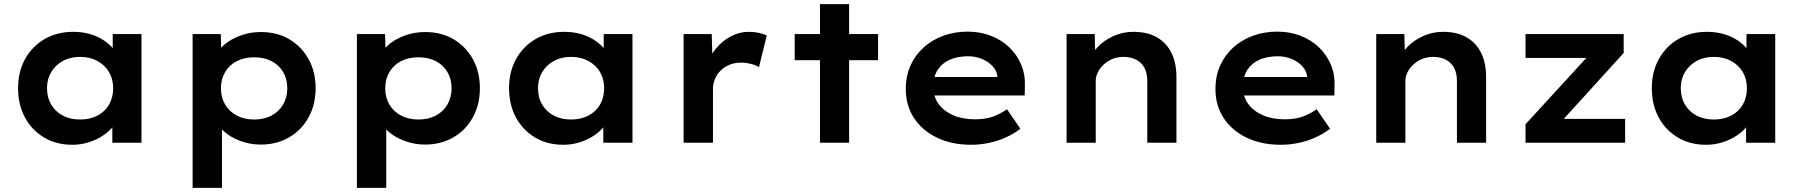

<svg xmlns="http://www.w3.org/2000/svg" viewBox="-20 -695 8787 935"><path d="M332 10Q254 10 194.5 -25.5Q135 -61 101.5 -123Q68 -185 68 -266Q68 -346 102.5 -408Q137 -470 197.5 -505Q258 -540 337 -540Q383 -540 422 -528Q461 -516 490 -495.5Q519 -475 537.5 -450.5Q556 -426 561 -399L529 -400V-529H669V0H527V-135L557 -132Q551 -106 532 -81Q513 -56 482.5 -35.5Q452 -15 413.5 -2.5Q375 10 332 10ZM370 -113Q418 -113 454.5 -132Q491 -151 511 -185.5Q531 -220 531 -266Q531 -310 511 -344Q491 -378 454.5 -398Q418 -418 370 -418Q322 -418 286 -398Q250 -378 229.5 -344Q209 -310 209 -266Q209 -220 229.5 -185.5Q250 -151 286 -132Q322 -113 370 -113Z M918 220V-529H1055L1059 -410L1034 -419Q1041 -450 1072 -477Q1103 -504 1150 -521.5Q1197 -539 1250 -539Q1330 -539 1389.5 -503.5Q1449 -468 1483 -406.5Q1517 -345 1517 -265Q1517 -186 1483 -124Q1449 -62 1388.5 -26.5Q1328 9 1250 9Q1196 9 1148 -9.5Q1100 -28 1068.5 -57Q1037 -86 1028 -117L1061 -131V220ZM1218 -113Q1266 -113 1302 -132Q1338 -151 1358.5 -185.5Q1379 -220 1379 -265Q1379 -310 1359 -344Q1339 -378 1303 -397Q1267 -416 1218 -416Q1170 -416 1133.5 -397.5Q1097 -379 1076.5 -344.5Q1056 -310 1056 -265Q1056 -220 1076.5 -185.5Q1097 -151 1133.5 -132Q1170 -113 1218 -113Z M1718 220V-529H1855L1859 -410L1834 -419Q1841 -450 1872 -477Q1903 -504 1950 -521.5Q1997 -539 2050 -539Q2130 -539 2189.5 -503.5Q2249 -468 2283 -406.5Q2317 -345 2317 -265Q2317 -186 2283 -124Q2249 -62 2188.5 -26.5Q2128 9 2050 9Q1996 9 1948 -9.5Q1900 -28 1868.5 -57Q1837 -86 1828 -117L1861 -131V220ZM2018 -113Q2066 -113 2102 -132Q2138 -151 2158.5 -185.5Q2179 -220 2179 -265Q2179 -310 2159 -344Q2139 -378 2103 -397Q2067 -416 2018 -416Q1970 -416 1933.5 -397.5Q1897 -379 1876.5 -344.5Q1856 -310 1856 -265Q1856 -220 1876.5 -185.5Q1897 -151 1933.5 -132Q1970 -113 2018 -113Z M2723 10Q2645 10 2585.5 -25.5Q2526 -61 2492.5 -123Q2459 -185 2459 -266Q2459 -346 2493.5 -408Q2528 -470 2588.5 -505Q2649 -540 2728 -540Q2774 -540 2813 -528Q2852 -516 2881 -495.5Q2910 -475 2928.5 -450.5Q2947 -426 2952 -399L2920 -400V-529H3060V0H2918V-135L2948 -132Q2942 -106 2923 -81Q2904 -56 2873.5 -35.5Q2843 -15 2804.5 -2.5Q2766 10 2723 10ZM2761 -113Q2809 -113 2845.5 -132Q2882 -151 2902 -185.5Q2922 -220 2922 -266Q2922 -310 2902 -344Q2882 -378 2845.5 -398Q2809 -418 2761 -418Q2713 -418 2677 -398Q2641 -378 2620.5 -344Q2600 -310 2600 -266Q2600 -220 2620.5 -185.5Q2641 -151 2677 -132Q2713 -113 2761 -113Z M3309 0V-529H3446L3451 -349L3419 -370Q3433 -417 3464.5 -456Q3496 -495 3538 -517.5Q3580 -540 3626 -540Q3652 -540 3675.5 -535Q3699 -530 3714 -522L3676 -368Q3661 -378 3636.5 -384Q3612 -390 3588 -390Q3558 -390 3532.5 -379.5Q3507 -369 3489 -351Q3471 -333 3461.5 -310Q3452 -287 3452 -262V0Z M3973 0V-675H4115V0ZM3850 -402V-529H4256V-402Z M4709 10Q4614 10 4542 -25Q4470 -60 4430.5 -121Q4391 -182 4391 -261Q4391 -325 4414 -376Q4437 -427 4478 -464Q4519 -501 4574 -521Q4629 -541 4692 -541Q4752 -541 4803.5 -521.5Q4855 -502 4893 -466.5Q4931 -431 4952 -382.5Q4973 -334 4971 -277L4970 -230H4489L4466 -320H4853L4837 -302V-324Q4834 -351 4813.5 -373Q4793 -395 4762 -408Q4731 -421 4694 -421Q4644 -421 4606 -404.5Q4568 -388 4546.5 -355Q4525 -322 4525 -272Q4525 -224 4550.5 -189Q4576 -154 4621.5 -134Q4667 -114 4728 -114Q4780 -114 4816.5 -127.5Q4853 -141 4884 -163L4949 -68Q4918 -44 4878.5 -26Q4839 -8 4796 1Q4753 10 4709 10Z M5174 0V-529H5311L5314 -405L5280 -395Q5294 -433 5325.5 -466Q5357 -499 5402.5 -519.5Q5448 -540 5499 -540Q5568 -540 5614.5 -513Q5661 -486 5685 -437Q5709 -388 5709 -319V0H5567V-300Q5567 -339 5553 -365Q5539 -391 5512.5 -404.5Q5486 -418 5451 -418Q5421 -418 5396.5 -407.5Q5372 -397 5354 -380Q5336 -363 5326 -342.5Q5316 -322 5316 -300V0H5246Q5218 0 5200 0Q5182 0 5174 0Z M6217 10Q6122 10 6050 -25Q5978 -60 5938.5 -121Q5899 -182 5899 -261Q5899 -325 5922 -376Q5945 -427 5986 -464Q6027 -501 6082 -521Q6137 -541 6200 -541Q6260 -541 6311.5 -521.5Q6363 -502 6401 -466.5Q6439 -431 6460 -382.5Q6481 -334 6479 -277L6478 -230H5997L5974 -320H6361L6345 -302V-324Q6342 -351 6321.5 -373Q6301 -395 6270 -408Q6239 -421 6202 -421Q6152 -421 6114 -404.5Q6076 -388 6054.5 -355Q6033 -322 6033 -272Q6033 -224 6058.5 -189Q6084 -154 6129.5 -134Q6175 -114 6236 -114Q6288 -114 6324.5 -127.5Q6361 -141 6392 -163L6457 -68Q6426 -44 6386.5 -26Q6347 -8 6304 1Q6261 10 6217 10Z M6682 0V-529H6819L6822 -405L6788 -395Q6802 -433 6833.5 -466Q6865 -499 6910.5 -519.5Q6956 -540 7007 -540Q7076 -540 7122.5 -513Q7169 -486 7193 -437Q7217 -388 7217 -319V0H7075V-300Q7075 -339 7061 -365Q7047 -391 7020.5 -404.5Q6994 -418 6959 -418Q6929 -418 6904.5 -407.5Q6880 -397 6862 -380Q6844 -363 6834 -342.5Q6824 -322 6824 -300V0H6754Q6726 0 6708 0Q6690 0 6682 0Z M7409 0V-90L7741 -452L7748 -413H7409V-529H7887V-437L7566 -84L7556 -116H7894V0Z M8288 10Q8210 10 8150.5 -25.5Q8091 -61 8057.5 -123Q8024 -185 8024 -266Q8024 -346 8058.5 -408Q8093 -470 8153.5 -505Q8214 -540 8293 -540Q8339 -540 8378 -528Q8417 -516 8446 -495.5Q8475 -475 8493.5 -450.5Q8512 -426 8517 -399L8485 -400V-529H8625V0H8483V-135L8513 -132Q8507 -106 8488 -81Q8469 -56 8438.5 -35.5Q8408 -15 8369.5 -2.5Q8331 10 8288 10ZM8326 -113Q8374 -113 8410.5 -132Q8447 -151 8467 -185.5Q8487 -220 8487 -266Q8487 -310 8467 -344Q8447 -378 8410.5 -398Q8374 -418 8326 -418Q8278 -418 8242 -398Q8206 -378 8185.5 -344Q8165 -310 8165 -266Q8165 -220 8185.5 -185.5Q8206 -151 8242 -132Q8278 -113 8326 -113Z"/></svg>

Font: Lexend Exa SemiBold
Style: Regular
Weight: 600
Designer: Bonnie Shaver-Troup, Thomas Jockin
Foundry: Lexend
Version: Version 1.007